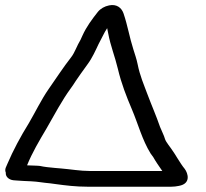

<svg xmlns="http://www.w3.org/2000/svg" viewBox="-53 -668 798 745"><path d="M58.4 -189.2C27.2 -139 -2.1 -84.5 -24.6 -31.6L-30.6 -17.6C-33.3 -11.2 -33.1 -4.2 -30.5 2C-32.1 17 -19.2 29.3 -1.2 31.4L11.5 32.4C29.1 33.9 45.7 34.5 68 35.5C94.3 36.7 112.7 41 141.7 43.4L163.2 46.3C200.6 51.4 241.1 56.5 286.7 56.5H611.7C623.6 56.5 630.2 55.2 641.4 53.2C689.1 44.5 676.4 4.2 663.9 -12.5C644.3 -36.5 629.1 -67 610.5 -92.3L600.6 -105.8C594.9 -113.5 588.6 -123.3 587.1 -129C583.9 -141.5 573.3 -161.6 567.9 -175.8C553.5 -218 535.2 -259.2 520 -299.9C504.8 -340.8 489.9 -373.9 480.9 -419.4C476.9 -439.3 470.1 -458.1 464.5 -476.4C449.4 -523.2 442.4 -568.9 426.4 -615.6C418.8 -638 399.7 -653.1 370.4 -647.1C352.7 -643.5 337.2 -634.8 326.5 -621.7C304 -593.1 282.6 -564.6 266.9 -529.9L259.5 -513.6C245.5 -490.9 237.1 -463.8 223.6 -446.6C192.1 -406.4 163.9 -362.6 135.4 -322C107.5 -282 82.1 -229.3 58.4 -189.2ZM78.4 -25.5C67.8 -25.5 60 -26.5 52 -26.5C71.7 -75.4 99.4 -122 127.2 -169C157.4 -221.4 187.9 -279.4 221.3 -324.8C228 -334 233.5 -342 241.3 -354.4L260.5 -382.1C271.3 -397.6 276.8 -405.2 287.5 -419.7C304.5 -442.5 318.3 -473.2 329.4 -496.8L347.5 -531.8C352.1 -540.7 355.9 -548.4 362.8 -558.7C364.2 -552.8 365.5 -545.8 367 -537.8C375.6 -490.8 393.5 -447.1 404.3 -401.2C417.9 -343.4 437.5 -294 458.8 -243.7C482.3 -188.6 499.1 -124.2 531.4 -72.4C531.5 -72.2 531.6 -71.9 531.8 -71.7L541.7 -58.2C551.1 -41.4 563.8 -23.1 576.8 -4.5H296.4C257.5 -4.5 221.5 -11.3 183.3 -14.4L159.9 -16.4C140.9 -18.1 117.9 -20.4 102.5 -24C101.4 -24.3 99.7 -24.5 98.3 -24.5C95.3 -24.5 87 -25.5 78.4 -25.5Z"/></svg>

Font: CiSf OpenHand
Style: BdExtObl
Weight: 400
Foundry: Cannot Into Space Fonts
Version: Version 0.7892